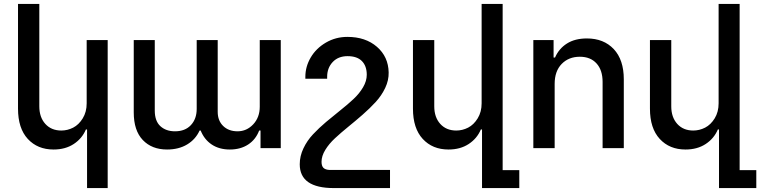

<svg xmlns="http://www.w3.org/2000/svg" viewBox="-20 -747 3833 968"><path d="M417 -226.1V-544.9H522.9V201.2H418.9V-94.2H413.1Q394 -48.8 351.8 -21Q309.6 6.8 250 6.8Q169.4 6.8 120.1 -46.6Q70.8 -100.1 70.8 -199.2V-727.1H178.2V-210.9Q178.2 -155.8 208.5 -122.3Q238.8 -88.9 289.1 -88.9Q320.3 -88.9 348.9 -103.5Q377.4 -118.2 397.2 -150.4Q417 -182.6 417 -226.1Z M1289.6 -544.9H1395.5V0H1293.5V-88.9H1286.6Q1269.5 -43.5 1231 -18.3Q1192.4 6.8 1138.7 6.8Q1085.4 6.8 1047.6 -18.3Q1009.8 -43.5 991.7 -88.9H986.3Q965.8 -43.9 923.3 -18.6Q880.9 6.8 822.3 6.8Q745.6 6.8 700 -41Q654.3 -88.9 654.3 -180.2V-544.9H760.3V-189.9Q760.3 -136.7 788.6 -110.8Q816.9 -85 862.3 -85Q913.1 -85 942.4 -116.2Q971.7 -147.5 971.7 -198.2V-544.9H1077.6V-183.1Q1077.6 -138.7 1105.2 -111.8Q1132.8 -85 1177.7 -85Q1223.6 -85 1256.6 -120.1Q1289.6 -155.3 1289.6 -209Z M1939.5 -381.8Q1940.4 -342.3 1922.1 -303.7Q1903.8 -265.1 1874 -232.7Q1844.2 -200.2 1808.1 -168.7Q1772 -137.2 1735.6 -107.7Q1699.2 -78.1 1668.9 -50Q1638.7 -22 1619.9 8.8Q1601.1 39.6 1601.1 68.8Q1601.1 89.8 1610.8 99.4Q1620.6 108.9 1642.1 109.9H1946.3V201.2H1663.1Q1491.2 201.2 1491.2 81.1Q1491.2 40 1509.8 1Q1528.3 -38.1 1558.1 -69.8Q1587.9 -101.6 1624 -132.1Q1660.2 -162.6 1696.3 -191.2Q1732.4 -219.7 1762.2 -247.6Q1792 -275.4 1810.5 -307.1Q1829.1 -338.9 1829.1 -370.1Q1829.1 -414.1 1804.7 -439Q1780.3 -463.9 1732.4 -463.9Q1685.1 -463.9 1657.2 -434.1Q1629.4 -404.3 1629.4 -359.9V-350.1H1519.5V-359.9Q1519.5 -411.1 1546.6 -457.3Q1573.7 -503.4 1623 -532.2Q1672.4 -561 1731.4 -561Q1822.8 -561 1880.4 -511Q1938 -460.9 1939.5 -381.8Z M2408.2 -226.1V-727.1H2514.2V110.8H2598.1V201.2H2410.2V-94.2H2404.3Q2385.3 -48.8 2343 -21Q2300.8 6.8 2241.2 6.8Q2160.6 6.8 2111.3 -46.6Q2062 -100.1 2062 -199.2V-544.9H2169.4V-210.9Q2169.4 -155.8 2199.7 -122.3Q2230 -88.9 2280.3 -88.9Q2311.5 -88.9 2340.1 -103.5Q2368.7 -118.2 2388.4 -150.4Q2408.2 -182.6 2408.2 -226.1Z M2776.4 -324.2V0H2668.9V-544.9H2771V-457H2778.3Q2797.9 -502 2838.4 -527.6Q2878.9 -553.2 2939 -553.2Q3023.9 -553.2 3074.5 -499.3Q3125 -445.3 3125 -347.2V0H3018.1V-334Q3018.1 -393.6 2987.5 -427.2Q2957 -460.9 2903.3 -460.9Q2847.2 -460.9 2811.8 -424.6Q2776.4 -388.2 2776.4 -324.2Z M3603 -226.1V-727.1H3709V110.8H3793V201.2H3605V-94.2H3599.1Q3580.1 -48.8 3537.8 -21Q3495.6 6.8 3436 6.8Q3355.5 6.8 3306.2 -46.6Q3256.8 -100.1 3256.8 -199.2V-544.9H3364.3V-210.9Q3364.3 -155.8 3394.5 -122.3Q3424.8 -88.9 3475.1 -88.9Q3506.3 -88.9 3534.9 -103.5Q3563.5 -118.2 3583.3 -150.4Q3603 -182.6 3603 -226.1Z"/></svg>

Font: Telcell.Market Med
Style: Regular
Weight: 500
Designer: Rasmus Andersson, Sedrak Mkrtchyan
Version: Version 3.019;git-0a5106e0b